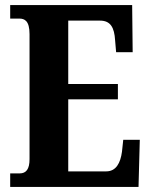

<svg xmlns="http://www.w3.org/2000/svg" viewBox="-20 -734 591 754"><path d="M20 0H524L529 -185H464L459 -138C453 -94 436 -61 397 -61H248V-344H443V-404H248V-653H373C414 -653 429 -626 432 -576L436 -529H501L499 -714H20V-661H56C76 -661 96 -653 96 -600V-109C96 -70 83 -53 57 -53H20Z"/></svg>

Font: Noto Serif Hebrew ExtraCondensed ExtraBold
Style: Regular
Weight: 800
Width: 2
Designer: Monotype Design Team
Foundry: Monotype Imaging Inc.
Version: Version 2.004